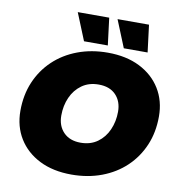

<svg xmlns="http://www.w3.org/2000/svg" viewBox="-98 -1007 1043 1112"><g transform="rotate(10 424.0 -450.5)"><path d="M396 16Q287 16 207.5 -24Q128 -64 84.5 -134.5Q41 -205 41 -297Q41 -390 73.5 -466.5Q106 -543 165 -599Q224 -655 305 -685.5Q386 -716 482 -716Q591 -716 670.5 -676Q750 -636 793.5 -565.5Q837 -495 837 -403Q837 -310 804.5 -233.5Q772 -157 713 -101Q654 -45 573 -14.5Q492 16 396 16ZM416 -175Q474 -175 515 -204.5Q556 -234 577.5 -283Q599 -332 599 -389Q599 -450 563 -487.5Q527 -525 462 -525Q404 -525 363 -495.5Q322 -466 300.5 -417.5Q279 -369 279 -311Q279 -250 315.5 -212.5Q352 -175 416 -175ZM334 -757 269 -917H454L474 -757ZM568 -757 503 -917H688L708 -757Z"/></g></svg>

Font: Montserrat Black
Style: Italic
Weight: 900
Italic angle: -11.3°
Designer: Julieta Ulanovsky
Foundry: Julieta Ulanovsky
Version: Version 9.000; ttfautohint (v1.8.4.7-5d5b)